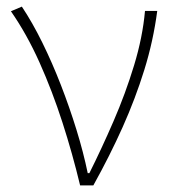

<svg xmlns="http://www.w3.org/2000/svg" viewBox="-20 -560 519 580"><path d="M222 0Q199 -96 168.5 -190.5Q138 -285 99.5 -371Q61 -457 13 -526L46 -540Q78 -492 108 -431Q138 -370 164 -303Q190 -236 211 -168Q232 -100 245 -37H250Q287 -111 323 -194Q359 -277 385 -362.5Q411 -448 418 -527H455Q443 -436 416 -349Q389 -262 350.5 -176Q312 -90 262 0Z"/></svg>

Font: Noto Sans TC
Style: Regular
Weight: 100
Designer: Ryoko NISHIZUKA 西塚涼子 (kana, bopomofo & ideographs); Paul D. Hunt (Latin, Greek & Cyrillic); Sandoll Communications 산돌커뮤니
Foundry: Adobe
Version: Version 2.004;hotconv 1.0.118;makeotfexe 2.5.65603